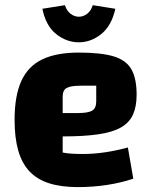

<svg xmlns="http://www.w3.org/2000/svg" viewBox="-20 -720 603 753"><path d="M285.2 13.8Q219.8 13.8 172.7 -1.2Q125.6 -16.3 95.7 -47.9Q65.8 -79.6 51.5 -129.7Q37.2 -179.8 37.2 -250Q37.2 -343.7 63.4 -401.8Q89.6 -460 145.3 -486.9Q200.9 -513.8 289.2 -513.8Q376.6 -513.8 425.8 -498.9Q475 -484 495.4 -448.1Q515.8 -412.2 515.8 -348.6Q515.8 -301.9 501.5 -270.4Q487.2 -238.9 454.2 -220.1Q421.2 -201.4 365.3 -193.2Q309.3 -185 225.8 -185H195.8V-276.6H284.8Q326.2 -276.6 341.8 -286.4Q357.4 -296.1 357.4 -322.5V-383.9H298.2Q257 -383.9 241.4 -375Q225.8 -366 225.8 -341.1V-121.8Q240.2 -118.8 258.7 -117.5Q277.3 -116.1 304.7 -116.1Q347 -116.1 390.1 -122.4Q433.3 -128.6 481.5 -141.6L502.8 -19.2Q454.4 -3 399.2 5.4Q343.9 13.8 285.2 13.8ZM289.2 -554.1Q241.2 -554.1 200.5 -586.2Q159.9 -618.3 146.2 -685.6L234.7 -699.7Q241.5 -677.7 256.6 -666.1Q271.7 -654.4 289.2 -654.4Q307 -654.4 322 -666.1Q337 -677.7 343.8 -699.7L432.3 -685.6Q417.8 -619.2 377.4 -586.7Q337.1 -554.1 289.2 -554.1Z"/></svg>

Font: Changa
Style: Regular
Weight: 400
Designer: Eduardo Rodriguez Tunni
Foundry: Eduardo Rodriguez Tunni
Version: Version 3.003